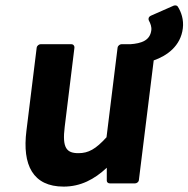

<svg xmlns="http://www.w3.org/2000/svg" viewBox="-20 -668 699 712"><path d="M540 -610C529 -605 530 -596 532 -592C538 -581 543 -568 541 -555C536 -518 505 -507 463 -504H430C425 -504 417 -499 416 -491L375 -159C335 -115 308 -100 271 -100C227 -100 210 -119 220 -198L256 -491C257 -496 253 -504 245 -504H130C125 -504 117 -499 116 -491L78 -183C62 -56 102 24 216 24C279 24 330 -3 376 -46V2C376 7 380 12 387 12H481C486 12 494 8 495 0L550 -444C599 -461 650 -497 658 -563C662 -595 652 -624 639 -644C636 -648 630 -649 624 -647Z"/></svg>

Font: Falling Sky
Style: BdObl
Weight: 700
Designer: Paul D. Hunt
Foundry: Adobe Systems Incorporated
Version: Version 1.02